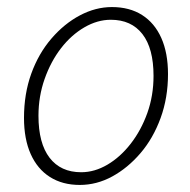

<svg xmlns="http://www.w3.org/2000/svg" viewBox="-20 -512 537 544"><path d="M206 12Q157 12 121.5 -10.5Q86 -33 67 -75.5Q48 -118 48 -178Q48 -246 68.5 -303Q89 -360 125.5 -402.5Q162 -445 206.5 -468.5Q251 -492 297 -492Q347 -492 382.5 -469.5Q418 -447 437 -404.5Q456 -362 456 -302Q456 -235 435 -177.5Q414 -120 378 -78Q342 -36 298 -12Q254 12 206 12ZM210 -24Q248 -24 284.5 -45.5Q321 -67 350.5 -105Q380 -143 397.5 -192Q415 -241 415 -297Q415 -375 383.5 -415.5Q352 -456 294 -456Q256 -456 219 -434.5Q182 -413 153 -375.5Q124 -338 106.5 -288.5Q89 -239 89 -184Q89 -106 120.5 -65Q152 -24 210 -24Z"/></svg>

Font: Source Sans 3 Light
Style: Italic
Weight: 300
Italic angle: -11°
Designer: Paul D. Hunt
Foundry: Adobe
Version: Version 3.046;hotconv 1.0.118;makeotfexe 2.5.65603